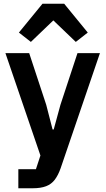

<svg xmlns="http://www.w3.org/2000/svg" viewBox="-20 -806 564 1026"><path d="M303 -246 394 -522H514L304 93Q291 130 273 154Q255 178 226.5 189Q198 200 155 200H78V98H172L196 25L9 -522H136L227 -246L261 -114H267ZM207 -786H323L449 -632L385 -582L265 -697L145 -582L81 -632Z"/></svg>

Font: IBM Plex Sans SemiBold
Style: Regular
Weight: 600
Designer: Mike Abbink, Paul van der Laan, Pieter van Rosmalen
Foundry: Bold Monday
Version: Version 3.201